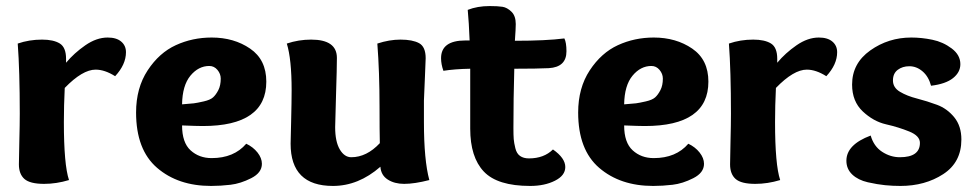

<svg xmlns="http://www.w3.org/2000/svg" viewBox="-20 -610 3251 640"><path d="M120.1 -478Q158.2 -478 179.2 -465.1Q200.2 -452.1 200.2 -414.1V-400.9Q227.1 -433.1 264.4 -459Q301.8 -484.9 338.9 -484.9Q368.2 -484.9 384 -471.4Q399.9 -458 399.9 -436Q399.9 -395 363.8 -356Q329.1 -377.9 298.8 -377.9Q254.9 -377.9 195.8 -316.9Q192.9 -257.8 192.9 -203.1Q192.9 -61 210 -9.8Q168 2.9 127 2.9Q80.1 2.9 61.5 -13.4Q43 -29.8 43 -62Q43 -78.1 44.4 -137Q45.9 -195.8 45.9 -231Q45.9 -374 39.1 -464.8Q77.1 -478 120.1 -478Z M685.5 -484.9Q759.8 -484.9 813.7 -448Q867.7 -411.1 867.7 -337.9Q867.7 -189.9 655.8 -189.9Q636.7 -189.9 586.9 -191.9Q586.9 -134.8 615.2 -108.9Q643.6 -83 685.5 -83Q759.8 -83 800.8 -130.9Q823.7 -120.1 838.4 -101.6Q853 -83 853 -64Q853 -34.2 817.4 -16.1Q781.7 2 748.3 5.9Q714.8 9.8 683.6 9.8Q573.7 9.8 503.7 -50.5Q433.6 -110.8 433.6 -234.9Q433.6 -316.9 472.2 -375.5Q510.7 -434.1 566.2 -459.5Q621.6 -484.9 685.5 -484.9ZM677.7 -390.1Q641.6 -390.1 614.7 -357.7Q587.9 -325.2 586.9 -262.2Q614.7 -264.2 626.2 -265.6Q637.7 -267.1 659.2 -272Q680.7 -276.9 690.2 -285.4Q699.7 -293.9 707.8 -309.6Q715.8 -325.2 715.8 -348.1Q715.8 -363.8 704.8 -377Q693.8 -390.1 677.7 -390.1Z M1411.1 -9.8Q1361.8 2.9 1327.1 2.9Q1294.9 2.9 1272.5 -11.5Q1250 -25.9 1248 -54.2Q1174.8 9.8 1089.8 9.8Q948.7 9.8 948.7 -130.9Q948.7 -133.8 950.4 -203.9Q952.1 -273.9 952.1 -309.1Q952.1 -413.1 936 -464.8Q975.1 -478 1017.1 -478Q1103 -478 1103 -417Q1103 -383.8 1100.1 -293.9Q1097.2 -204.1 1097.2 -186Q1097.2 -138.2 1112.5 -112.1Q1127.9 -85.9 1150.9 -85.9Q1202.1 -85.9 1246.1 -132.8Q1245.1 -171.9 1245.1 -253.9Q1245.1 -370.1 1237.8 -464.8Q1277.8 -478 1314.9 -478Q1355 -478 1377 -466.1Q1398.9 -454.1 1398.9 -416Q1398.9 -405.8 1396.5 -355Q1394 -304.2 1393.1 -274.9V-203.1Q1393.1 -76.2 1411.1 -9.8Z M1547.4 -181.2V-380.9Q1495.1 -379.9 1458 -374Q1450.2 -396 1450.2 -416Q1450.2 -475.1 1531.2 -475.1H1545.4Q1543 -536.1 1539.1 -577.1Q1571.3 -589.8 1612.3 -589.8Q1639.2 -589.8 1654.8 -587.4Q1670.4 -585 1684.8 -571Q1699.2 -557.1 1699.2 -529.8Q1699.2 -514.2 1696.3 -474.1Q1800.3 -474.1 1861.3 -481.9Q1868.2 -467.8 1868.2 -439Q1868.2 -386.2 1809.1 -382.8Q1771 -380.9 1694.3 -380.9Q1691.4 -282.2 1691.4 -183.1Q1691.4 -159.2 1692.4 -146.5Q1693.4 -133.8 1697.8 -116Q1702.1 -98.1 1713.6 -90.1Q1725.1 -82 1743.2 -82Q1793 -82 1823.2 -111.8Q1864.3 -83 1864.3 -53.2Q1864.3 -24.9 1829.8 -7.6Q1795.4 9.8 1747.1 9.8Q1638.2 9.8 1592.8 -38.1Q1547.4 -85.9 1547.4 -181.2Z M2159.2 -484.9Q2233.4 -484.9 2287.4 -448Q2341.3 -411.1 2341.3 -337.9Q2341.3 -189.9 2129.4 -189.9Q2110.4 -189.9 2060.5 -191.9Q2060.5 -134.8 2088.9 -108.9Q2117.2 -83 2159.2 -83Q2233.4 -83 2274.4 -130.9Q2297.4 -120.1 2312 -101.6Q2326.7 -83 2326.7 -64Q2326.7 -34.2 2291 -16.1Q2255.4 2 2221.9 5.9Q2188.5 9.8 2157.2 9.8Q2047.4 9.8 1977.3 -50.5Q1907.2 -110.8 1907.2 -234.9Q1907.2 -316.9 1945.8 -375.5Q1984.4 -434.1 2039.8 -459.5Q2095.2 -484.9 2159.2 -484.9ZM2151.4 -390.1Q2115.2 -390.1 2088.4 -357.7Q2061.5 -325.2 2060.5 -262.2Q2088.4 -264.2 2099.9 -265.6Q2111.3 -267.1 2132.8 -272Q2154.3 -276.9 2163.8 -285.4Q2173.3 -293.9 2181.4 -309.6Q2189.5 -325.2 2189.5 -348.1Q2189.5 -363.8 2178.5 -377Q2167.5 -390.1 2151.4 -390.1Z M2490.7 -478Q2528.8 -478 2549.8 -465.1Q2570.8 -452.1 2570.8 -414.1V-400.9Q2597.7 -433.1 2635 -459Q2672.4 -484.9 2709.5 -484.9Q2738.8 -484.9 2754.6 -471.4Q2770.5 -458 2770.5 -436Q2770.5 -395 2734.4 -356Q2699.7 -377.9 2669.4 -377.9Q2625.5 -377.9 2566.4 -316.9Q2563.5 -257.8 2563.5 -203.1Q2563.5 -61 2580.6 -9.8Q2538.6 2.9 2497.6 2.9Q2450.7 2.9 2432.1 -13.4Q2413.6 -29.8 2413.6 -62Q2413.6 -78.1 2415 -137Q2416.5 -195.8 2416.5 -231Q2416.5 -374 2409.7 -464.8Q2447.8 -478 2490.7 -478Z M3083.5 -324.2Q3075.2 -355 3055.2 -372.1Q3035.2 -389.2 3011.2 -389.2Q2988.3 -389.2 2972.4 -377.2Q2956.5 -365.2 2956.5 -341.8Q2956.5 -317.9 2980 -304Q3003.4 -290 3036.9 -281.5Q3070.3 -272.9 3103.8 -260.5Q3137.2 -248 3160.9 -219Q3184.6 -189.9 3184.6 -145Q3184.6 -68.8 3124 -29.5Q3063.5 9.8 2981.4 9.8Q2955.6 9.8 2930.4 7.3Q2905.3 4.9 2872.8 -2.4Q2840.3 -9.8 2820.8 -28.3Q2801.3 -46.9 2801.3 -74.2Q2801.3 -127.9 2882.3 -158.2Q2892.6 -122.1 2920.4 -104Q2948.2 -85.9 2979.5 -85.9Q3046.4 -85.9 3046.4 -133.8Q3046.4 -157.2 3011 -171.6Q2975.6 -186 2933.6 -195.6Q2891.6 -205.1 2856 -238.5Q2820.3 -272 2820.3 -328.1Q2820.3 -398.9 2880.9 -441.9Q2941.4 -484.9 3017.6 -484.9Q3052.2 -484.9 3087.9 -477.5Q3123.5 -470.2 3152.3 -448.5Q3181.2 -426.8 3181.2 -396Q3181.2 -369.1 3156.7 -349.6Q3132.3 -330.1 3083.5 -324.2Z"/></svg>

Font: Sukar
Style: black
Weight: 900
Designer: Dario Muhafara - Ghiath Alsory
Foundry: Dario Muhafara - Ghiath Alsory
Version: Version 1.00 March 27, 2016, initial release